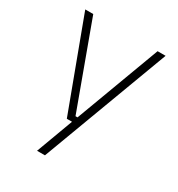

<svg xmlns="http://www.w3.org/2000/svg" viewBox="-160 -589 798 863"><g transform="rotate(30 239.0 -157.0)"><path d="M232.5 -49H260L239.5 -39.5L406 -486.5H447.5L201.5 172H160.5L237 -34.5L252.5 -19.5H204.5L30.5 -486.5H72Z"/></g></svg>

Font: Anek Kannada ExtraLight
Style: Regular
Weight: 250
Version: Version 1.003